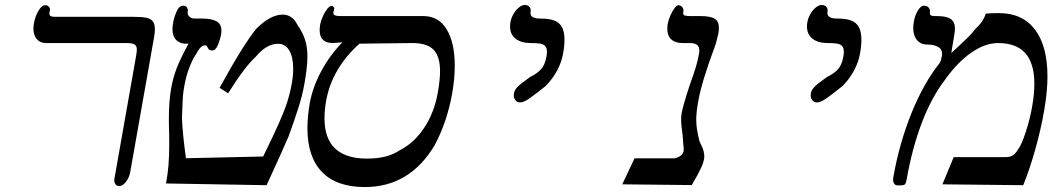

<svg xmlns="http://www.w3.org/2000/svg" viewBox="-20 -745 4254 776"><path d="M442 -20.5 526.5 -498.5Q527.5 -503.5 530.2 -519.8Q533 -536 533 -545Q533 -559.5 524.2 -565.2Q515.5 -571 492 -571H166Q142 -571 128.5 -587.2Q115 -603.5 115 -630Q115 -636 117 -650Q122 -679 135.5 -701.5Q149 -724 163 -724Q171.5 -724 177.2 -718Q183 -712 182 -705.5L180 -694.5L179.5 -690Q179.5 -677 201 -677H518Q552 -677 570.2 -673.5Q588.5 -670 597.2 -659.2Q606 -648.5 606 -627Q606 -611.5 602.5 -593.5L506.5 -50.5Q502.5 -27.5 489.2 -10.2Q476 7 461.5 7Q451 7 445.8 -1.8Q440.5 -10.5 442 -20.5Z M1146 -193Q1117.5 -126.5 1057.5 3.5L651 -3.5Q658 -42 661 -77.5Q664 -113 664 -168Q664 -198 663.5 -215Q662.5 -232.5 662.5 -266Q662.5 -333 671.5 -387Q679 -430 694 -469Q709 -508 742 -568.5Q711.5 -566 694.2 -581.5Q677 -597 677 -628Q677 -638 679.5 -652Q683.5 -675 693.8 -698.5Q704 -722 720.5 -722Q731.5 -722 735.8 -714.5Q740 -707 739 -700.5L738.5 -696.5Q736.5 -686.5 745.2 -678.2Q754 -670 766.5 -670H797.5Q835 -670 855 -659Q875 -648 875 -621Q875 -614.5 873.5 -606Q869.5 -584 860.5 -562.5Q851.5 -541 838 -541Q829.5 -541 825.5 -544.2Q821.5 -547.5 819 -553.5Q817 -558 815 -560Q813 -562 809.5 -562Q799 -562 790 -552.5Q781 -543 772 -525.5Q760 -509.5 746 -473.8Q732 -438 724.5 -395Q720 -370.5 718.5 -344.8Q717 -319 715.5 -271Q716.5 -216 731.5 -105.5L1043.5 -112.5Q1085 -196.5 1107.2 -246.8Q1129.5 -297 1141 -333Q1152.5 -369 1159.5 -409Q1165 -438.5 1165 -467.5Q1165 -514.5 1149 -541.2Q1133 -568 1104 -568Q1057 -568 1014 -516Q969 -475 902 -368L867.5 -390Q963.5 -565 1016 -629Q1073.5 -686 1122.5 -686Q1141.5 -686 1156.8 -675.8Q1172 -665.5 1181.5 -645.5Q1203.5 -614 1213 -584.2Q1222.5 -554.5 1222.5 -517Q1222.5 -473 1209.5 -402Q1202.5 -361.5 1186.2 -309.8Q1170 -258 1146 -193Z M1737.5 -159.5Q1637 11 1454.5 11Q1340.5 11 1281.5 -49.8Q1222.5 -110.5 1222.5 -227Q1222.5 -274.5 1232 -328Q1244 -394 1278.8 -458.2Q1313.5 -522.5 1364 -574L1326 -571Q1272 -571 1272 -622.5Q1272 -634.5 1274 -646Q1277 -661.5 1285 -679.2Q1293 -697 1302.5 -709Q1312 -721 1319.5 -721Q1325 -721 1328.2 -717.2Q1331.5 -713.5 1331 -709.5L1327.5 -695.5Q1323.5 -680 1354.5 -680H1691.5Q1753 -680 1785.5 -626Q1818 -572 1818 -479Q1818 -427 1807.5 -367Q1787 -252.5 1737.5 -159.5ZM1758.5 -458Q1758.5 -516.5 1732.5 -543.8Q1706.5 -571 1647 -571L1433 -568.5Q1379 -521 1344.2 -461.8Q1309.5 -402.5 1298 -337Q1291.5 -300 1291.5 -267Q1291.5 -104 1463.5 -104Q1504.5 -104 1536.8 -112Q1569 -120 1598 -139Q1655.5 -169 1695.5 -230Q1735.5 -291 1749.5 -371Q1758.5 -421.5 1758.5 -458Z M2082 -331Q2070.5 -331 2063.5 -339.5Q2056.5 -348 2056.5 -360.5Q2056.5 -378.5 2071.8 -393.8Q2087 -409 2112.5 -426.5L2123.5 -434.5Q2149 -446.5 2165.8 -464Q2182.5 -481.5 2188.5 -516Q2190.5 -526 2190.5 -535.5Q2190.5 -551 2183.5 -558.8Q2176.5 -566.5 2162.8 -568.8Q2149 -571 2124.5 -571Q2086.5 -571 2064 -588.5Q2041.5 -606 2041.5 -638Q2041.5 -646 2043 -655Q2046 -672.5 2055.5 -688.8Q2065 -705 2077.5 -715Q2090 -725 2101 -725Q2112 -725 2118.5 -718.8Q2125 -712.5 2125 -702.5Q2125 -699 2124.5 -697Q2124 -695.5 2124 -692Q2124 -670 2163.5 -670Q2198 -670 2219 -662.5Q2240 -655 2250.8 -636.2Q2261.5 -617.5 2261.5 -585Q2261.5 -558.5 2256 -529Q2250 -494.5 2232 -460.5Q2214 -426.5 2185.5 -397.5Q2143 -363.5 2119.8 -347.2Q2096.5 -331 2082 -331Z M2776 3 2495 0 2544.5 -105H2702Q2713.5 -105 2727.2 -113.2Q2741 -121.5 2743 -135Q2743.5 -137.5 2743.5 -143Q2743.5 -149 2742 -158.5Q2740.5 -173.5 2739 -198Q2733 -239 2733 -261.5Q2733 -274 2734.5 -285Q2739.5 -315.5 2768.5 -404Q2797.5 -481 2805 -527Q2806.5 -534.5 2806.5 -541Q2806.5 -556.5 2797 -563.8Q2787.5 -571 2767 -571H2740Q2709 -571 2693 -585.8Q2677 -600.5 2677 -629Q2677 -640 2679 -650Q2682 -666 2689.8 -683.2Q2697.5 -700.5 2706.5 -712.2Q2715.5 -724 2722 -724Q2730 -724 2736.8 -716.8Q2743.5 -709.5 2742 -699Q2741 -694 2741 -692Q2741 -684.5 2747.8 -682.2Q2754.5 -680 2774.5 -680H2810.5Q2852 -680 2868.8 -669.2Q2885.5 -658.5 2885.5 -633Q2885.5 -621.5 2883.5 -610Q2879 -589.5 2872 -565Q2815.5 -413.5 2802.5 -338Q2794 -293.5 2794 -261.5Q2794 -241 2797.2 -221Q2800.5 -201 2807.5 -172.5Q2809.5 -168.5 2815 -157.2Q2820.5 -146 2823.5 -134.8Q2826.5 -123.5 2826.5 -112.5Q2826.5 -95.5 2814.8 -69.2Q2803 -43 2776 3Z M3282 -331Q3270.5 -331 3263.5 -339.5Q3256.5 -348 3256.5 -360.5Q3256.5 -378.5 3271.8 -393.8Q3287 -409 3312.5 -426.5L3323.5 -434.5Q3349 -446.5 3365.8 -464Q3382.5 -481.5 3388.5 -516Q3390.5 -526 3390.5 -535.5Q3390.5 -551 3383.5 -558.8Q3376.5 -566.5 3362.8 -568.8Q3349 -571 3324.5 -571Q3286.5 -571 3264 -588.5Q3241.5 -606 3241.5 -638Q3241.5 -646 3243 -655Q3246 -672.5 3255.5 -688.8Q3265 -705 3277.5 -715Q3290 -725 3301 -725Q3312 -725 3318.5 -718.8Q3325 -712.5 3325 -702.5Q3325 -699 3324.5 -697Q3324 -695.5 3324 -692Q3324 -670 3363.5 -670Q3398 -670 3419 -662.5Q3440 -655 3450.8 -636.2Q3461.5 -617.5 3461.5 -585Q3461.5 -558.5 3456 -529Q3450 -494.5 3432 -460.5Q3414 -426.5 3385.5 -397.5Q3343 -363.5 3319.8 -347.2Q3296.5 -331 3282 -331Z M4115.5 3.5 3789 0 3834.5 -110H4045Q4063 -110 4074.2 -117.5Q4085.5 -125 4095.5 -142.5Q4109.5 -161.5 4126 -212.2Q4142.5 -263 4151 -311Q4160.5 -363 4160.5 -406.5Q4160.5 -489 4124 -530Q4087.5 -571 4013.5 -571Q3961.5 -571 3905 -531.8Q3848.5 -492.5 3797.5 -420Q3744.5 -350.5 3705.5 -248.2Q3666.5 -146 3644 -18Q3641.5 -4.5 3637.5 -0.2Q3633.5 4 3623 4H3606Q3599 4 3594.2 -2.5Q3589.5 -9 3589.5 -19.5Q3589.5 -22 3590.5 -29Q3615 -167 3664.2 -288.5Q3713.5 -410 3778 -490.5Q3781.5 -497 3783.2 -502.8Q3785 -508.5 3787 -520Q3787.5 -523 3787.5 -528Q3787.5 -547 3770.2 -556Q3753 -565 3727 -565Q3701 -565 3686 -583.2Q3671 -601.5 3671 -632.5Q3671 -643 3673.5 -658Q3678 -683.5 3690 -702.8Q3702 -722 3713.5 -722Q3727 -722 3733.5 -714.2Q3740 -706.5 3738.5 -696Q3738 -694.5 3738 -691.5Q3738 -685.5 3742.5 -682.8Q3747 -680 3757.5 -680H3766.5Q3807 -680 3823.2 -667.8Q3839.5 -655.5 3839.5 -630Q3839.5 -617.5 3836.5 -601.5L3829.5 -559.5L3827 -544.5Q3826 -535 3825 -531Q3867 -569.5 3888.8 -590.8Q3910.5 -612 3923 -629Q3955 -658 3964 -690Q3987.5 -692 4017.5 -692Q4112.5 -692 4163 -625.5Q4213.5 -559 4213.5 -435.5Q4213.5 -375.5 4200.5 -300Q4187 -222 4164 -140.2Q4141 -58.5 4115.5 3.5Z"/></svg>

Font: JuliaMono MediumItalic
Style: Regular
Weight: 500
Italic angle: -9°
Monospace: yes
Designer: cormullion
Foundry: corm
Version: Version 0.049; ttfautohint (v1.8.4)